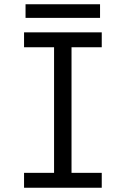

<svg xmlns="http://www.w3.org/2000/svg" viewBox="-20 -882 590 902"><path d="M93 0V-70H234V-660H93V-730H458V-660H316V-70H458V0ZM100 -798V-862H450V-798Z"/></svg>

Font: M PLUS Code Latin SemiExpanded
Style: Regular
Weight: 400
Width: 6
Designer: Coji Morishita
Foundry: UNDERFOREST DESIGN
Version: Version 1.002; ttfautohint (v1.8.3)